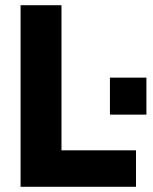

<svg xmlns="http://www.w3.org/2000/svg" viewBox="-20 -717 588 737"><path d="M59 -697H216V-140H502V0H59ZM402 -419H542V-277H402Z"/></svg>

Font: Hanken Grotesk Black
Style: Regular
Weight: 900
Designer: Alfredo Marco Pradil
Foundry: Hanken Design Co.
Version: Version 3.014